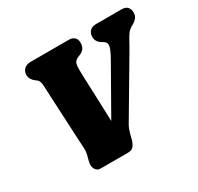

<svg xmlns="http://www.w3.org/2000/svg" viewBox="-150 -877 1087 1055"><g transform="rotate(-30 394.0 -350.0)"><path d="M524 -649.5Q524 -672 538 -686Q552 -700 576 -700H738.5Q765 -700 776.5 -686.5Q788 -673 788 -652Q788 -632 777.8 -619.2Q767.5 -606.5 752.5 -598L739.5 -590.5Q724 -581.5 713.5 -567.5Q703 -553.5 690.2 -529.5Q677.5 -505.5 654 -466L462 -141Q452.5 -125.5 447.5 -112.8Q442.5 -100 438.5 -85.5L431 -55.5Q426 -34 414.2 -17Q402.5 0 377 0H202.5Q179.5 0 169.2 -19.8Q159 -39.5 166.5 -68L176.5 -107Q180.5 -123.5 179 -147.5Q177.5 -171.5 176.5 -188Q176 -200.5 174.2 -232.5Q172.5 -264.5 170.5 -307Q168.5 -349.5 166.2 -394.8Q164 -440 162 -480Q160 -520 159 -546.5Q158.5 -581.5 141 -594L134 -599Q123 -607 114.5 -619.2Q106 -631.5 106 -649.5Q106 -671.5 121.2 -685.8Q136.5 -700 162.5 -700H405.5Q426.5 -700 439.5 -688.2Q452.5 -676.5 452.5 -654.5Q452.5 -630.5 442.2 -617.5Q432 -604.5 414.5 -597.5L402.5 -592.5Q384 -585 377.8 -571.8Q371.5 -558.5 372 -520.5Q372 -508 373.2 -475.8Q374.5 -443.5 376.2 -398.2Q378 -353 380 -301Q382 -249 383.5 -197L549.5 -489.5Q576.5 -537 580.5 -559.2Q584.5 -581.5 563 -594L552 -600.5Q524 -617.5 524 -649.5Z"/></g></svg>

Font: Fraunces 144pt S100 Black
Style: Italic
Weight: 900
Italic angle: -16°
Version: Version 1.000; ttfautohint (v1.8.3)